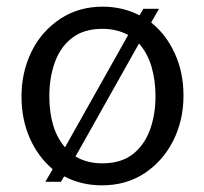

<svg xmlns="http://www.w3.org/2000/svg" viewBox="-20 -546 612 576"><path d="M286 10Q223.5 10 172.5 -17L162.5 -0.5H116L138 -38.5Q94.5 -75 69.5 -131.2Q44.5 -187.5 44.5 -257Q44.5 -329 74.2 -390.5Q104 -452 161.5 -490Q216.5 -526 288 -526Q348 -526 398.5 -500L410 -519.5H457L433.5 -478.5Q478.5 -442.5 504.5 -385.5Q530.5 -328.5 530.5 -259Q530.5 -185.5 499.8 -124.2Q469 -63 414 -26.5Q359 10 286 10ZM175 -104 364.5 -441Q330.5 -459.5 287 -459.5Q231.5 -459.5 196.2 -432.2Q161 -405 144.5 -359Q128 -313 128 -258Q128 -158.5 175 -104ZM287 -56Q343 -56 378 -83.2Q413 -110.5 429.8 -156.2Q446.5 -202 446.5 -258Q446.5 -304 434.8 -345Q423 -386 397 -415.5L206.5 -76.5Q241 -56 287 -56Z"/></svg>

Font: Acari Sans
Style: Regular
Weight: 400
Designer: Alfredo Marco Pradil and Stefan Peev (font) & Cristiano Sobral (main changes)
Foundry: Alfredo Marco Pradil and Stefan Peev (font) & Cristiano Sobral (main changes)
Version: Version 1.063; ttfautohint (v1.8.3)